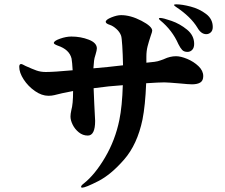

<svg xmlns="http://www.w3.org/2000/svg" viewBox="-20 -837 1040 888"><path d="M964 -712Q964 -696 955 -687.5Q946 -679 934 -679Q910 -679 893 -709Q862 -760 794 -805Q785 -811 785 -814Q785 -817 795 -817Q822 -817 862 -806.5Q902 -796 933 -772.5Q964 -749 964 -712ZM920 -485Q920 -464 906.5 -455.5Q893 -447 868 -447Q853 -447 813 -451Q755 -456 740 -456Q716 -456 656 -452Q652 -349 639 -284Q615 -169 554 -99Q493 -29 434 1Q375 31 360 31Q355 31 355 27Q355 21 367 12Q419 -29 466 -109Q513 -189 532 -282Q545 -345 548 -443Q485 -439 413 -429L416 -357L420 -278Q420 -210 386 -210Q363 -210 344.5 -225Q326 -240 316 -260.5Q306 -281 306 -298Q306 -310 310 -328Q318 -356 318 -414V-416Q260 -405 231 -397Q219 -394 204 -394Q173 -394 141.5 -416Q110 -438 89.5 -469.5Q69 -501 69 -528Q69 -541 78 -541Q82 -541 98 -532Q129 -518 148.5 -511Q168 -504 192 -504Q228 -504 316 -512Q314 -549 311 -566Q301 -608 247 -626Q229 -633 229 -638Q229 -648 257.5 -658Q286 -668 310 -668Q353 -668 390.5 -653.5Q428 -639 428 -613Q428 -605 422 -585Q416 -567 415 -556L412 -521Q474 -526 549 -535Q548 -586 545.5 -625Q543 -664 540 -672Q534 -689 518.5 -703Q503 -717 488 -722Q469 -728 469 -736Q469 -746 495 -756.5Q521 -767 540 -767Q584 -767 634 -741Q684 -715 684 -695Q684 -690 677 -671Q668 -644 662.5 -622.5Q657 -601 657 -575V-547L694 -551Q710 -553 723 -558Q736 -563 739 -564Q767 -577 794 -577Q816 -577 846 -564.5Q876 -552 898 -531Q920 -510 920 -485ZM715 -751Q715 -754 721 -754Q734 -754 773 -740.5Q812 -727 845 -700Q878 -673 878 -634Q878 -616 869 -606.5Q860 -597 847 -597Q831 -597 822.5 -606Q814 -615 805 -633Q777 -697 721 -743Q715 -748 715 -751Z"/></svg>

Font: Shippori Antique
Style: Regular
Weight: 400
Designer: FONTDASU
Foundry: FONTDASU / Google Inc. / but / Adobe
Version: Version 2.001